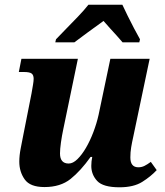

<svg xmlns="http://www.w3.org/2000/svg" viewBox="-20 -786 700 816"><path d="M488 10Q418 10 393 -17Q368 -44 368 -81Q368 -100 372 -119H365Q323 -60 280 -25.5Q237 9 169 9Q108 9 85 -23.5Q62 -56 62 -99Q62 -125 68 -155.5Q74 -186 79 -212L114 -389Q118 -412 120.5 -427Q123 -442 123 -451Q123 -467 114.5 -473.5Q106 -480 81 -480H60L71 -536H311L249 -237Q243 -209 239 -180.5Q235 -152 235 -134Q235 -91 272 -91Q290 -91 309 -109.5Q328 -128 345.5 -158Q363 -188 377 -225Q391 -262 399 -298L449 -536H616L546 -203Q541 -181 537.5 -160Q534 -139 534 -117Q534 -75 568 -75Q582 -75 594 -81Q606 -87 621 -98L646 -63Q621 -36 584.5 -13Q548 10 488 10ZM218 -619Q236 -638 261 -663.5Q286 -689 311.5 -715.5Q337 -742 356 -766H500Q509 -746 522.5 -719Q536 -692 550 -665Q564 -638 575 -619L572 -606H501Q492 -617 477 -633.5Q462 -650 446.5 -667Q431 -684 420 -697Q389 -675 354.5 -649.5Q320 -624 296 -606H215Z"/></svg>

Font: Noto Serif SemiCondensed ExtraBold
Style: Italic
Weight: 800
Width: 4
Italic angle: -12°
Designer: Monotype Design Team
Foundry: Monotype Imaging Inc.
Version: Version 2.014; ttfautohint (v1.8.4.7-5d5b)